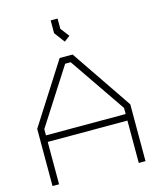

<svg xmlns="http://www.w3.org/2000/svg" viewBox="-133 -1013 899 1103"><g transform="rotate(-15 316.5 -461.0)"><path d="M553 0V-252H79V0H40V-340L270 -700H347L593 -338V0ZM553 -327 325 -660H292L79 -328V-291H553ZM276 -846V-922H317V-861L357 -809L323 -783Z"/></g></svg>

Font: Turret Road Light
Style: Regular
Weight: 300
Designer: Noponies
Foundry: Noponies
Version: Version 1.001; ttfautohint (v1.8)